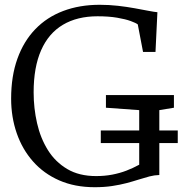

<svg xmlns="http://www.w3.org/2000/svg" viewBox="-20 -771 762 802"><path d="M375.5 11Q292.5 11 227.5 -17.5Q162.5 -46 117.8 -96.8Q73 -147.5 49.8 -214.8Q26.5 -282 26.5 -359Q26.5 -453 52.8 -526Q79 -599 127.5 -649.2Q176 -699.5 244.2 -725.2Q312.5 -751 396.5 -751Q435 -751 472.5 -746.8Q510 -742.5 542.8 -736.5Q575.5 -730.5 600.2 -725.8Q625 -721 637.5 -720L629.5 -554H577.5L555.5 -669Q548 -675 526.2 -683Q504.5 -691 469.5 -697Q434.5 -703 387.5 -703Q302.5 -703 242.8 -667.5Q183 -632 151.8 -561.2Q120.5 -490.5 120.5 -385Q120.5 -319 134.8 -256.5Q149 -194 180 -144.2Q211 -94.5 260.8 -65Q310.5 -35.5 381.5 -35.5Q417 -35.5 448.5 -41.5Q480 -47.5 508 -58.2Q536 -69 561.5 -83V-311L422.5 -321V-374H706.5V-321L645.5 -311V-40Q625 -39.5 604 -34Q583 -28.5 559.5 -21Q536 -13.5 508.8 -6.2Q481.5 1 448.5 6Q415.5 11 375.5 11ZM401 -173.5V-226H722.5V-173.5Z"/></svg>

Font: Merriweather Light 18pt Light
Style: Regular
Weight: 300
Version: Version 2.100